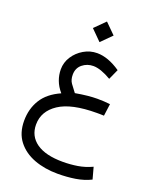

<svg xmlns="http://www.w3.org/2000/svg" viewBox="-184 -810 1005 1243"><g transform="rotate(20 319.0 -189.0)"><path d="M261.2 -635.7 332.5 -706.5 403.8 -635.7 332.5 -564.5ZM472.7 -362.8Q399.4 -405.8 349.1 -405.8Q306.2 -405.8 273.9 -379.4Q241.7 -353 241.7 -307.6Q241.7 -272.5 257.6 -250Q273.4 -227.5 295.4 -199.7Q383.8 -215.3 445.3 -215.3Q468.3 -215.3 490.2 -214.1Q512.2 -212.9 533.7 -210.4L522.5 -127Q506.3 -127.9 494.1 -127.9Q481.9 -127.9 474.1 -127.9Q298.8 -127.9 213.9 -71.5Q128.9 -15.1 128.9 76.7Q128.9 156.2 191.7 200.7Q254.4 245.1 374 245.1Q424.8 245.1 474.6 237.1Q524.4 229 572.8 206.5L594.7 287.1Q546.4 311 488.8 320.1Q431.2 329.1 368.7 329.1Q279.3 329.1 206.5 301.8Q133.8 274.4 90.8 219.2Q47.9 164.1 47.9 80.1Q47.9 -2 87.2 -65.9Q126.5 -129.9 213.4 -168.5Q184.1 -202.6 170.7 -239Q157.2 -275.4 157.2 -314Q157.2 -361.3 183.3 -401.9Q209.5 -442.4 252.2 -467.5Q294.9 -492.7 344.2 -492.7Q419.4 -492.7 504.9 -434.1Z"/></g></svg>

Font: Vazir WOL
Style: Regular-WOL
Weight: 400
Designer: Saber Rastikerdar
Foundry: Saber Rastikerdar
Version: Version 27.2.2